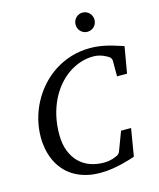

<svg xmlns="http://www.w3.org/2000/svg" viewBox="-131 -986 907 1095"><g transform="rotate(-15 322.0 -439.0)"><path d="M617.2 -491.2H558.1V-584Q558.1 -591.8 552.5 -600.1Q546.9 -608.4 540 -610.8Q538.1 -611.8 531.2 -616Q524.4 -620.1 513.4 -624.5Q502.4 -628.9 487.8 -632.6Q473.1 -636.2 455.1 -636.2Q416.5 -636.2 379.4 -624Q342.3 -611.8 308.8 -588.9Q275.4 -565.9 247.1 -532.7Q218.8 -499.5 198 -457.3Q177.2 -415 165.5 -364.3Q153.8 -313.5 153.8 -255.9Q153.8 -199.2 170.2 -157.7Q186.5 -116.2 214.4 -88.9Q242.2 -61.5 279.5 -48.3Q316.9 -35.2 358.9 -35.2Q375 -35.2 388.2 -37.4Q401.4 -39.6 410.9 -42.5Q420.4 -45.4 426.3 -48.1Q432.1 -50.8 434.1 -51.8Q439.9 -52.7 447 -58.8Q454.1 -64.9 457 -71.8L500 -186H559.1L532.2 -23.9Q526.4 -22 507.1 -15.6Q487.8 -9.3 459.7 -2.2Q431.6 4.9 397 10.5Q362.3 16.1 326.2 16.1Q276.4 16.1 236.3 4.9Q196.3 -6.3 165.5 -25.9Q134.8 -45.4 112.3 -72.3Q89.8 -99.1 75.7 -130.6Q61.5 -162.1 54.7 -196.8Q47.9 -231.4 47.9 -267.1Q47.9 -320.3 61 -372.1Q74.2 -423.8 99.1 -470.5Q124 -517.1 159.7 -556.9Q195.3 -596.7 240 -625.5Q284.7 -654.3 337.6 -670.7Q390.6 -687 450.2 -687Q474.6 -687 497.1 -684.3Q519.5 -681.6 542.5 -676.5Q565.4 -671.4 590.3 -663.8Q615.2 -656.2 644 -647ZM517.6 -836.4Q517.6 -824.7 513.2 -814.5Q508.8 -804.2 501.2 -796.6Q493.7 -789.1 483.4 -784.7Q473.1 -780.3 461.4 -780.3Q449.7 -780.3 439.7 -784.7Q429.7 -789.1 422.1 -796.6Q414.6 -804.2 410.2 -814.5Q405.8 -824.7 405.8 -836.4Q405.8 -848.1 409.9 -858.4Q414.1 -868.7 421.6 -876.5Q429.2 -884.3 439.5 -888.9Q449.7 -893.6 461.4 -893.6Q473.1 -893.6 483.4 -889.2Q493.7 -884.8 501.2 -877Q508.8 -869.1 513.2 -858.6Q517.6 -848.1 517.6 -836.4Z"/></g></svg>

Font: Charis SIL Eur
Style: Italic
Weight: 400
Italic angle: -11°
Foundry: SIL International
Version: Version 5.000